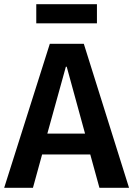

<svg xmlns="http://www.w3.org/2000/svg" viewBox="-25 -901 639 921"><path d="M408 -160H177L133 0H-5L214 -691H377L594 0H452ZM202 -260H383L295 -581H291ZM440 -789H149V-881H440Z"/></svg>

Font: Qnwhxotralxmqkhsjrfbfhwcoqn
Style: Regular
Weight: 500
Designer: Carrois Corporate & Edenspiekermann
Foundry: Carrois Corporate GbR & Edenspiekermann AG
Version: Version 2.001